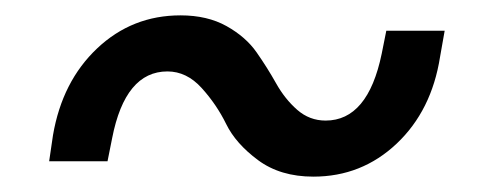

<svg xmlns="http://www.w3.org/2000/svg" viewBox="-20 -435 640 250"><path d="M44 -225 49 -259Q61 -329 106.5 -372Q152 -415 215 -415Q250 -415 275 -401Q300 -387 314 -367Q328 -347 339.5 -326.5Q351 -306 367 -292Q383 -278 404 -278Q459 -278 477 -365L483 -395H559L553 -361Q542 -291 496.5 -248Q451 -205 388 -205Q345 -205 316 -226.5Q287 -248 274.5 -273.5Q262 -299 242.5 -320.5Q223 -342 198 -342Q143 -342 126 -255L120 -225Z"/></svg>

Font: CommitMono
Style: Italic
Weight: 400
Monospace: yes
Designer: Eigil Nikolajsen
Foundry: Eigil Nikolajsen
Version: Version 1.143